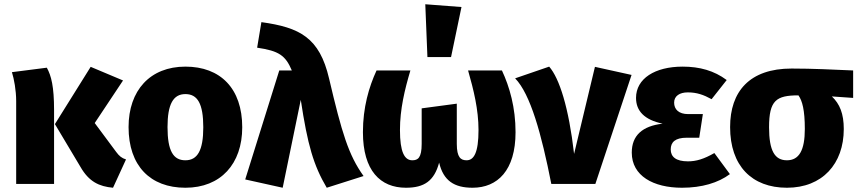

<svg xmlns="http://www.w3.org/2000/svg" viewBox="-20 -864 4033 902"><path d="M558 -486 406 -550 238 -281 358 -80C398 -10 446 12 511 18L572 -115C552 -121 540 -131 526 -150L425 -286ZM200 -546 36 -525C46 -493 56 -440 56 -389V0H234V-347C234 -457 221 -508 200 -546Z M851 -551C685 -551 584 -439 584 -267C584 -85 686 18 851 18C1017 18 1118 -94 1118 -266C1118 -448 1016 -551 851 -551ZM851 -422C908 -422 935 -377 935 -266C935 -158 908 -111 851 -111C794 -111 767 -155 767 -267C767 -375 794 -422 851 -422Z M1208 -760 1188 -640C1290 -625 1321 -604 1351 -533H1292L1132 -21L1308 18L1393 -395C1425 -183 1453 -87 1515 18L1688 -37C1617 -136 1586 -240 1526 -495C1481 -688 1388 -735 1208 -760Z M1978 -844 1988 -596H2099L2148 -831ZM2338 -533H2179C2205 -442 2228 -350 2228 -253C2228 -146 2206 -111 2172 -111C2145 -111 2126 -124 2126 -188V-377L1961 -355V-188C1961 -122 1943 -111 1917 -111C1880 -111 1859 -150 1859 -253C1859 -351 1881 -442 1908 -533H1749C1713 -455 1685 -359 1685 -243C1685 -62 1767 18 1887 18C1973 18 2020 -14 2043 -100C2063 -15 2114 18 2200 18C2317 18 2402 -63 2402 -243C2402 -359 2374 -456 2338 -533Z M2560 -551 2400 -496C2472 -422 2524 -234 2570 0H2777L2947 -512L2775 -550L2677 -141C2652 -359 2608 -496 2560 -551Z M3187 -551C3057 -551 2968 -495 2968 -404C2968 -343 3007 -301 3093 -283C2997 -272 2948 -227 2948 -147C2948 -38 3049 18 3184 18C3277 18 3354 -5 3409 -46L3336 -145C3287 -117 3251 -106 3212 -106C3156 -106 3131 -127 3131 -162C3131 -196 3152 -217 3206 -217H3265L3282 -328H3213C3169 -328 3147 -350 3147 -382C3147 -413 3173 -430 3211 -430C3253 -430 3285 -419 3323 -398L3394 -488C3335 -532 3267 -551 3187 -551Z M3988 -533C3896 -537 3798 -542 3699 -542C3501 -542 3410 -434 3410 -267C3410 -85 3512 18 3677 18C3843 18 3944 -94 3944 -258C3944 -330 3925 -376 3888 -411L3988 -404ZM3677 -111C3620 -111 3593 -155 3593 -266C3593 -393 3627 -416 3731 -416C3749 -391 3761 -347 3761 -258C3761 -158 3734 -111 3677 -111Z"/></svg>

Font: Fira Sans ExtraBold
Style: Regular
Weight: 800
Designer: bBox Type GmbH & Carrois Corporate GbR & Edenspiekermann AG
Foundry: bBox Type GmbH & Carrois Corporate GbR & Edenspiekermann AG
Version: Version 4.300;PS 004.300;hotconv 1.0.88;makeotf.lib2.5.64775